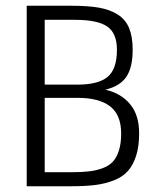

<svg xmlns="http://www.w3.org/2000/svg" viewBox="-20 -647 548 667"><path d="M346.2 -335.4Q400.9 -322.8 432.1 -284.9Q463.4 -247.1 463.4 -184.1Q463.4 -138.7 453.1 -106.4Q442.9 -74.2 424.8 -53.5Q406.7 -32.7 376.5 -20.8Q346.2 -8.8 311.5 -4.4Q276.9 0 228 0H72.8V-627H229.5Q286.1 -627 323.7 -620.4Q361.3 -613.8 388.7 -596.7Q416 -579.6 428.5 -549.6Q440.9 -519.5 440.9 -474.1Q440.9 -413.6 419.4 -380.9Q397.9 -348.1 346.2 -335.4ZM400.9 -183.1Q400.9 -247.6 362.8 -277.3Q324.7 -307.1 249.5 -307.1H135.3V-48.8H231.4Q266.1 -48.8 290.5 -51.8Q314.9 -54.7 337.2 -63Q359.4 -71.3 372.6 -85.9Q385.7 -100.6 393.3 -124.8Q400.9 -148.9 400.9 -183.1ZM249 -353Q321.3 -353 353.8 -379.9Q386.2 -406.7 386.2 -474.1Q386.2 -531.7 352.5 -554.9Q318.8 -578.1 241.2 -578.1H135.3V-353Z"/></svg>

Font: Anaheim
Style: Regular
Weight: 400
Designer: vernon adams
Foundry: vernon adams
Version: Version 1.002; ttfautohint (v0.93.5-3d13) -l 8 -r 50 -G 200 